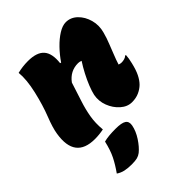

<svg xmlns="http://www.w3.org/2000/svg" viewBox="-234 -688 1061 1061"><g transform="rotate(-45 296.5 -157.0)"><path d="M85 -550Q105 -555 125.5 -557.5Q146 -560 167 -560Q236 -560 264.5 -527.5Q293 -495 285 -426L291 -424Q316 -461 347 -493Q378 -525 409.5 -544.5Q441 -564 467 -564Q505 -564 534 -536Q563 -508 575 -464.5Q587 -421 574 -375Q565 -341 551.5 -308Q538 -275 530 -253Q524 -239 517.5 -220.5Q511 -202 508 -192Q511 -191 516.5 -189.5Q522 -188 529 -188Q539 -188 550 -191Q561 -194 568 -201H574Q573 -177 565 -145Q555 -102 541.5 -75Q528 -48 511 -31Q494 -14 469.5 -3Q445 8 414 8Q378 8 347.5 -19Q317 -46 301.5 -86.5Q286 -127 294 -169Q299 -192 311.5 -223.5Q324 -255 341.5 -288.5Q359 -322 378 -351Q366 -356 355 -356Q293 -356 255 -304Q236 -244 220 -195.5Q204 -147 196 -100.5Q188 -54 193 0Q158 7 125 7Q-30 7 -3 -162Q3 -202 28 -265.5Q53 -329 72 -411Q91 -494 85 -550ZM154 56Q173 51 195 49Q217 47 245 47Q292 47 310 59Q328 71 323 99Q316 136 291.5 173.5Q267 211 241 232Q228 242 212.5 246Q197 250 169 250Q139 250 116.5 245Q94 240 75 227Q104 186 122.5 149Q141 112 154 56Z"/></g></svg>

Font: Recursive Mn Csl St XBk
Style: Italic
Weight: 1000
Italic angle: -15°
Monospace: yes
Version: Version 1.079;hotconv 1.0.112;makeotfexe 2.5.65598; ttfautoh